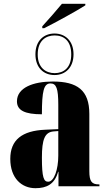

<svg xmlns="http://www.w3.org/2000/svg" viewBox="-20 -978 563 1008"><path d="M202 -840V-830H212C270 -859 385 -922 428 -950V-958H305C275 -922 231 -871 202 -840ZM266 -584C322 -584 366 -622 366 -693C366 -764 322 -802 266 -802C210 -802 166 -764 166 -693C166 -622 210 -584 266 -584ZM267 -594C221 -594 178 -622 178 -692C178 -765 221 -792 267 -792C314 -792 354 -765 354 -692C354 -622 314 -594 267 -594ZM166 10C225 10 267 -11 285 -76H287V0H502V-10H499C461 -10 449 -26 449 -80V-380C449 -505 385 -550 257 -550C155 -550 69 -518 69 -446C69 -398 111 -378 200 -378C200 -501 210 -540 245 -540C276 -540 286 -513 286 -428V-300L218 -297C95 -292 34 -243 34 -144C34 -42 94 10 166 10ZM233 -24C210 -24 200 -45 200 -150C200 -246 215 -284 261 -288L286 -290V-161C286 -88 264 -24 233 -24Z"/></svg>

Font: Noto Serif Display ExtraCondensed Black
Style: Regular
Weight: 900
Width: 2
Designer: Monotype Design Team
Foundry: Monotype Imaging Inc.
Version: Version 2.009